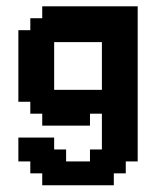

<svg xmlns="http://www.w3.org/2000/svg" viewBox="-20 -427 484 596"><path d="M37 0H148.1V37H185.2V74.1H259.3V37H296.3V-74.1H259.3V-37H111.1V-74.1H74.1V-111.1H37V-333.3H74.1V-370.4H111.1V-407.4H407.4V74.1H370.4V111.1H333.3V148.1H111.1V111.1H74.1V74.1H37ZM148.1 -148.1H296.3V-296.3H148.1Z"/></svg>

Font: Jersey 15
Style: Regular
Weight: 400
Designer: Sarah Cadigan-Fried
Version: Version 1.001; ttfautohint (v1.8.4.7-5d5b)